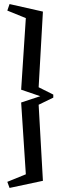

<svg xmlns="http://www.w3.org/2000/svg" viewBox="-20 -732 336 944"><path d="M27 192 16 162 107 125 84 -228 178 -259 84 -291 107 -643 16 -680 27 -712 191 -675 170 -303 242 -267V-252L170 -217L191 157Z"/></svg>

Font: Manuale Medium
Style: Regular
Weight: 500
Designer: Eduardo Tunni / Pablo Cosgaya
Foundry: Eduardo Tunni / Pablo Cosgaya
Version: Version 1.002